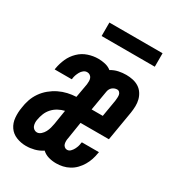

<svg xmlns="http://www.w3.org/2000/svg" viewBox="-185 -824 859 938"><g transform="rotate(30 245.0 -355.0)"><path d="M104 8Q75 8 49 -2.5Q23 -13 8 -35Q-7 -57 -9.5 -86Q-12 -115 -7 -143Q-4 -167 4 -190.5Q12 -214 26.5 -235Q41 -256 61 -272.5Q81 -289 103.5 -300Q126 -311 150 -316.5Q174 -322 198 -323L212 -402Q213 -411 213 -420Q213 -429 210 -436.5Q207 -444 200 -449Q193 -454 184 -454Q173 -454 164 -447Q155 -440 149.5 -430Q144 -420 140.5 -410Q137 -400 136 -389Q136 -389 135.5 -388Q135 -387 135 -386H39Q39 -388 39.5 -390Q40 -392 40 -393Q45 -422 57 -449Q69 -476 91 -497.5Q113 -519 141.5 -528.5Q170 -538 198 -538Q218 -538 237.5 -533.5Q257 -529 272 -517Q272 -517 272 -517Q272 -517 272 -517Q292 -529 313.5 -533.5Q335 -538 356 -538Q375 -538 393.5 -534Q412 -530 427 -520.5Q442 -511 452 -496Q462 -481 466.5 -463.5Q471 -446 470.5 -427Q470 -408 467 -389L439 -223H279L264 -128Q262 -119 262 -110.5Q262 -102 264 -94.5Q266 -87 272.5 -81.5Q279 -76 287 -76Q298 -76 306 -84Q314 -92 319 -101.5Q324 -111 327 -120.5Q330 -130 331 -141Q332 -141 332 -142Q332 -143 332 -144H428Q428 -142 428 -140Q428 -138 427 -137Q424 -118 418 -100Q412 -82 402 -65Q392 -48 378 -33.5Q364 -19 346.5 -9.5Q329 0 310.5 4Q292 8 274 8Q251 8 230.5 2Q210 -4 195 -18Q174 -4 150.5 2Q127 8 104 8ZM293 -307H356L372 -402Q373 -410 373.5 -418.5Q374 -427 373 -434.5Q372 -442 366.5 -448Q361 -454 353 -454Q346 -454 339 -451.5Q332 -449 326 -444Q320 -439 316.5 -432Q313 -425 312 -418ZM117 -76Q129 -76 139.5 -85.5Q150 -95 156 -106.5Q162 -118 165.5 -130.5Q169 -143 171 -155L184 -236Q166 -232 148.5 -222.5Q131 -213 118 -198.5Q105 -184 98 -166.5Q91 -149 88 -131Q86 -122 86.5 -112.5Q87 -103 90 -95Q93 -87 100.5 -81.5Q108 -76 117 -76ZM156 -642V-718H456V-642Z"/></g></svg>

Font: Iosevka Curly Slab SmBdObl
Style: Regular
Weight: 600
Italic angle: -9°
Monospace: yes
Designer: Belleve Invis
Foundry: Belleve Invis
Version: Version 11.0.0; ttfautohint (v1.8.3)